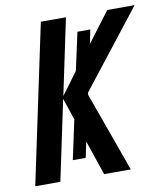

<svg xmlns="http://www.w3.org/2000/svg" viewBox="-81 -782 743 851"><g transform="rotate(-10 291.0 -357.0)"><path d="M9 0 160 -714H273L201 -372L275 -472L312 -642H370L357 -579L459 -714H582L312 -369L310 -359L439 0H319L266 -156L251 -85H193L231 -262L198 -360L122 0Z"/></g></svg>

Font: Noto Sans Condensed SemiBold
Style: Italic
Weight: 600
Width: 3
Italic angle: -12°
Designer: Monotype Design Team
Foundry: Monotype Imaging Inc.
Version: Version 2.013; ttfautohint (v1.8.4.7-5d5b)